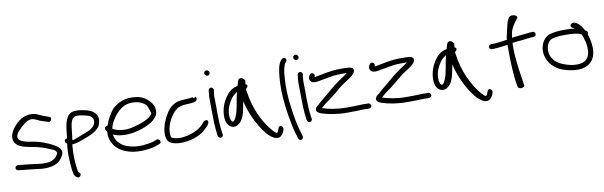

<svg xmlns="http://www.w3.org/2000/svg" viewBox="-55 -1299 6579 2091"><g transform="rotate(-10 3234.0 -253.0)"><path d="M558 -106C554 -143 530 -165 503 -181C493 -188 480 -196 465 -203C411 -230 344 -259 272 -271L209 -281C180 -287 142 -300 126 -312C110 -324 103 -331 103 -352C104 -361 106 -372 112 -385C117 -396 137 -419 169 -450C201 -480 226 -499 242 -505C268 -515 289 -520 312 -513L346 -499C373 -484 408 -472 443 -463L463 -456C481 -447 495 -463 499 -480C503 -490 501 -505 481 -509L460 -516C447 -521 434 -525 421 -530C395 -539 374 -553 343 -564H342C293 -577 248 -571 205 -554C176 -543 147 -519 112 -484C83 -449 66 -422 59 -404C52 -386 48 -369 47 -354C47 -225 212 -230 316 -202C371 -186 433 -162 473 -143C489 -133 494 -126 501 -107C485 -64 450 -29 381 -21C311 -13 245 -31 177 -37C138 -40 101 -46 72 -48L54 -50C53 -50 40 -46 36 -42C22 -32 23 -14 31 -3C35 1 40 4 48 5L65 8C93 11 129 16 169 19C215 23 267 32 315 36H316C434 40 491 10 528 -39C540 -55 556 -81 558 -104Z M618 -192 625 -188C618 -135 615 -77 618 -19C621 39 624 93 634 142C639 168 651 180 666 191C695 213 732 168 699 145L692 141C687 131 685 107 682 88C672 18 670 -72 677 -147L680 -170C691 -169 703 -170 717 -174C736 -177 760 -184 782 -193C863 -225 963 -251 998 -324C1014 -357 1020 -410 998 -443C970 -485 920 -506 855 -516C832 -520 810 -525 778 -523C746 -523 719 -514 705 -500C646 -443 646 -336 634 -243C632 -243 628 -242 626 -242C598 -236 600 -204 617 -192ZM693 -256C703 -324 702 -399 731 -442C747 -459 753 -467 780 -467H781C803 -469 818 -464 841 -461C899 -451 951 -436 956 -394C961 -345 937 -321 908 -300C885 -282 846 -270 808 -255C788 -247 770 -241 747 -231C724 -222 707 -214 687 -214C688 -227 691 -242 693 -256Z M1064 -292C1053 -269 1067 -250 1077 -239C1073 -184 1083 -148 1105 -107C1152 -19 1273 45 1456 29C1511 24 1546 16 1574 6L1613 -8C1649 -17 1625 -70 1594 -61H1593L1554 -46C1531 -38 1495 -32 1446 -27C1350 -18 1266 -39 1215 -71C1170 -102 1139 -142 1133 -199C1161 -184 1197 -175 1249 -172C1335 -168 1411 -189 1469 -209C1540 -235 1605 -272 1633 -330V-331C1658 -394 1624 -452 1591 -486C1561 -516 1524 -544 1461 -555C1332 -576 1250 -531 1190 -479C1151 -434 1114 -368 1093 -304C1077 -304 1067 -296 1064 -292ZM1137 -262 1138 -264C1152 -329 1199 -399 1248 -443C1286 -476 1320 -499 1380 -503C1464 -510 1518 -480 1550 -448C1558 -439 1595 -341 1582 -347C1570 -325 1543 -306 1515 -292V-291H1514C1467 -267 1410 -249 1346 -235C1263 -217 1178 -234 1137 -262Z M1748 -81C1745 -94 1746 -111 1748 -132C1756 -210 1800 -286 1849 -336C1875 -360 1900 -374 1938 -380C1951 -381 1965 -382 1977 -383C2000 -385 2039 -385 2061 -390C2068 -393 2090 -394 2097 -417C2104 -430 2098 -443 2084 -448C2076 -429 2069 -429 2057 -448C2041 -445 2038 -443 2016 -441C1985 -439 1957 -439 1925 -435C1867 -429 1827 -402 1796 -371C1763 -331 1728 -268 1710 -216C1692 -163 1677 -76 1709 -26C1730 2 1779 18 1831 20C1951 24 2053 -17 2105 -60C2130 -81 2163 -109 2176 -135C2181 -146 2186 -167 2166 -175C2152 -181 2129 -163 2129 -163C2117 -144 2093 -122 2069 -103C2051 -90 2025 -77 1996 -65C1941 -42 1840 -22 1779 -45C1755 -53 1750 -56 1748 -78Z M2259 -650C2275 -650 2287 -662 2287 -678C2287 -695 2273 -709 2256 -709C2239 -709 2228 -696 2228 -680C2228 -663 2243 -650 2259 -650ZM2253 8C2256 19 2260 29 2268 35C2289 51 2317 30 2311 6L2309 -4C2295 -86 2294 -200 2294 -295C2294 -320 2293 -343 2293 -365V-366C2291 -401 2292 -435 2297 -463L2300 -482C2302 -491 2298 -499 2294 -504C2277 -526 2247 -512 2244 -492V-491L2242 -471C2237 -440 2235 -404 2237 -364C2237 -342 2238 -320 2238 -295C2238 -270 2238 -244 2239 -216L2241 -132C2242 -93 2249 -23 2253 6Z M2420 -232C2432 -291 2463 -349 2501 -387C2517 -400 2528 -411 2544 -419C2527 -356 2519 -283 2503 -218C2494 -178 2466 -107 2446 -110C2443 -110 2440 -111 2435 -114C2415 -136 2411 -187 2420 -232ZM2650 -486C2651 -502 2654 -515 2655 -527C2645 -543 2627 -568 2600 -560C2591 -558 2587 -554 2583 -549C2578 -537 2567 -506 2562 -484C2509 -472 2478 -452 2452 -422C2413 -378 2377 -312 2365 -242C2354 -177 2358 -112 2395 -75C2422 -48 2467 -42 2503 -73C2545 -103 2562 -156 2574 -208C2580 -241 2588 -274 2594 -309C2607 -252 2625 -197 2648 -143C2683 -60 2738 37 2796 96C2823 123 2851 140 2873 147C2926 162 2951 121 2964 94L2972 72C2985 34 2930 3 2920 52L2912 72C2907 83 2902 91 2896 96H2895V94H2891L2890 93C2884 91 2871 81 2855 63C2753 -51 2673 -227 2651 -402C2648 -415 2647 -425 2647 -437C2663 -444 2684 -477 2650 -486Z M3126 211C3148 224 3169 205 3166 179L3162 166C3160 158 3155 139 3146 111C3123 34 3107 -63 3094 -165C3079 -268 3075 -380 3083 -480C3088 -544 3092 -577 3107 -619C3111 -631 3115 -636 3117 -638L3127 -648C3132 -653 3135 -660 3135 -668C3135 -685 3122 -696 3107 -696C3099 -696 3093 -693 3088 -688L3079 -679C3057 -657 3046 -617 3039 -580C3034 -558 3030 -526 3027 -485C3024 -445 3022 -398 3023 -342C3025 -234 3046 -84 3065 8C3074 58 3083 98 3092 127C3102 160 3108 172 3110 189C3110 190 3111 190 3111 191C3117 209 3120 208 3126 211Z M3243 -650C3259 -650 3271 -662 3271 -678C3271 -695 3257 -709 3240 -709C3223 -709 3212 -696 3212 -680C3212 -663 3227 -650 3243 -650ZM3237 8C3240 19 3244 29 3252 35C3273 51 3301 30 3295 6L3293 -4C3279 -86 3278 -200 3278 -295C3278 -320 3277 -343 3277 -365V-366C3275 -401 3276 -435 3281 -463L3284 -482C3286 -491 3282 -499 3278 -504C3261 -526 3231 -512 3228 -492V-491L3226 -471C3221 -440 3219 -404 3221 -364C3221 -342 3222 -320 3222 -295C3222 -270 3222 -244 3223 -216L3225 -132C3226 -93 3233 -23 3237 6Z M3752 -472H3690C3585 -472 3497 -448 3424 -435C3416 -434 3410 -433 3403 -434C3427 -460 3384 -498 3359 -468C3348 -455 3333 -428 3350 -401C3365 -377 3398 -374 3433 -380C3513 -392 3591 -416 3690 -416H3757C3743 -405 3730 -393 3712 -382L3662 -349C3581 -294 3509 -223 3437 -168C3423 -156 3412 -146 3402 -136C3387 -123 3365 -112 3358 -87C3350 -51 3392 -38 3411 -30C3480 -7 3573 11 3693 11C3757 11 3825 9 3871 7C3892 7 3908 7 3916 8H3929C3945 10 3959 -4 3959 -19C3959 -36 3946 -45 3934 -48H3919C3910 -49 3894 -49 3871 -49C3825 -47 3757 -45 3693 -45C3580 -45 3493 -63 3425 -86C3441 -99 3457 -116 3479 -132C3519 -159 3566 -195 3604 -227L3661 -275C3696 -302 3723 -321 3761 -344C3788 -362 3831 -390 3839 -424C3846 -469 3799 -468 3752 -472Z M4416 -472H4354C4249 -472 4161 -448 4088 -435C4080 -434 4074 -433 4067 -434C4091 -460 4048 -498 4023 -468C4012 -455 3997 -428 4014 -401C4029 -377 4062 -374 4097 -380C4177 -392 4255 -416 4354 -416H4421C4407 -405 4394 -393 4376 -382L4326 -349C4245 -294 4173 -223 4101 -168C4087 -156 4076 -146 4066 -136C4051 -123 4029 -112 4022 -87C4014 -51 4056 -38 4075 -30C4144 -7 4237 11 4357 11C4421 11 4489 9 4535 7C4556 7 4572 7 4580 8H4593C4609 10 4623 -4 4623 -19C4623 -36 4610 -45 4598 -48H4583C4574 -49 4558 -49 4535 -49C4489 -47 4421 -45 4357 -45C4244 -45 4157 -63 4089 -86C4105 -99 4121 -116 4143 -132C4183 -159 4230 -195 4268 -227L4325 -275C4360 -302 4387 -321 4425 -344C4452 -362 4495 -390 4503 -424C4510 -469 4463 -468 4416 -472Z M4732 -232C4744 -291 4775 -349 4813 -387C4829 -400 4840 -411 4856 -419C4839 -356 4831 -283 4815 -218C4806 -178 4778 -107 4758 -110C4755 -110 4752 -111 4747 -114C4727 -136 4723 -187 4732 -232ZM4962 -486C4963 -502 4966 -515 4967 -527C4957 -543 4939 -568 4912 -560C4903 -558 4899 -554 4895 -549C4890 -537 4879 -506 4874 -484C4821 -472 4790 -452 4764 -422C4725 -378 4689 -312 4677 -242C4666 -177 4670 -112 4707 -75C4734 -48 4779 -42 4815 -73C4857 -103 4874 -156 4886 -208C4892 -241 4900 -274 4906 -309C4919 -252 4937 -197 4960 -143C4995 -60 5050 37 5108 96C5135 123 5163 140 5185 147C5238 162 5263 121 5276 94L5284 72C5297 34 5242 3 5232 52L5224 72C5219 83 5214 91 5208 96H5207V94H5203L5202 93C5196 91 5183 81 5167 63C5065 -51 4985 -227 4963 -402C4960 -415 4959 -425 4959 -437C4975 -444 4996 -477 4962 -486Z M5366 -451H5359C5343 -451 5331 -438 5331 -424C5331 -409 5345 -397 5359 -397H5367C5418 -397 5471 -406 5535 -413V-374C5535 -234 5539 -76 5562 43L5564 54C5574 90 5645 80 5637 45L5634 35C5633 30 5632 13 5628 -13C5612 -115 5591 -255 5591 -373C5591 -391 5591 -408 5593 -425C5627 -431 5667 -433 5708 -437C5750 -442 5794 -449 5820 -449H5829C5844 -449 5857 -460 5857 -476C5857 -492 5846 -505 5829 -505H5820C5803 -505 5778 -501 5778 -501C5738 -497 5662 -490 5596 -481C5596 -483 5598 -483 5598 -485V-486C5605 -557 5620 -583 5657 -640L5688 -682C5712 -715 5623 -738 5601 -704L5579 -661C5576 -653 5539 -490 5539 -490C5538 -483 5538 -476 5538 -469C5482 -460 5413 -451 5366 -451Z M5949 -139C5977 -100 6022 -64 6083 -43C6136 -25 6213 -6 6290 -18C6378 -34 6432 -92 6441 -178C6450 -240 6436 -306 6422 -354L6415 -373C6422 -384 6424 -401 6410 -412L6394 -423C6391 -430 6387 -436 6383 -443C6368 -469 6344 -501 6316 -516L6303 -522C6267 -542 6223 -497 6261 -476L6277 -468C6281 -467 6283 -465 6288 -461C6256 -465 6219 -467 6181 -467C6113 -469 6053 -461 6007 -448C5961 -433 5927 -388 5912 -341C5888 -262 5913 -188 5949 -139ZM6027 -396C6067 -407 6123 -413 6179 -411C6254 -411 6312 -406 6350 -386C6373 -332 6395 -260 6386 -185C6376 -104 6320 -58 6198 -74C6108 -89 6028 -125 5994 -173C5983 -188 5974 -202 5968 -219C5942 -296 5972 -378 6027 -396Z"/></g></svg>

Font: Stray Cat
Style: BdExt
Weight: 700
Version: Version 1.0